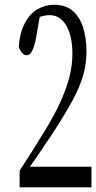

<svg xmlns="http://www.w3.org/2000/svg" viewBox="-20 -807 412 822"><path d="M371.6 -4.9H64V-76.2Q108.9 -144.5 176.8 -254.9Q215.3 -318.8 240.2 -374Q265.1 -429.2 277.6 -479.2Q290 -529.3 290 -576.7Q290 -652.3 264.2 -696.8Q237.8 -742.2 192.4 -742.2Q175.8 -742.2 149.9 -734.9Q149.9 -734.9 135.3 -649.9Q130.4 -621.1 123.8 -603.5Q117.2 -585.9 110.6 -578.4Q104 -570.8 93.8 -570.8Q83.5 -570.8 74.7 -580.3Q65.9 -589.8 60.1 -606.4Q64.9 -668 86.7 -708.5Q108.4 -749 141.1 -767.8Q173.8 -786.6 211.4 -786.6Q259.3 -786.6 289.6 -762Q319.8 -737.3 335 -691.9Q350.1 -646.5 350.1 -587.4Q350.1 -535.2 336.7 -486.6Q323.2 -438 289.8 -375.7Q256.3 -313.5 197.8 -224.6Q154.3 -159.2 138.7 -137.2Q124 -116.7 107.9 -93.3Q107.9 -93.3 371.6 -93.3Z"/></svg>

Font: Scarab Serif
Style: Light
Weight: 300
Designer: John Roberts
Foundry: Scarab
Version: 1.0